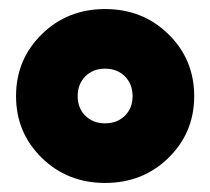

<svg xmlns="http://www.w3.org/2000/svg" viewBox="-20 -740 460 420"><path d="M348.6 -394.8Q292.5 -339.8 210 -339.8Q127.4 -339.8 71.3 -394.8Q15.1 -449.7 15.1 -529.8Q15.1 -609.9 71.3 -665Q127.4 -720.2 210 -720.2Q292.5 -720.2 348.6 -665Q404.8 -609.9 404.8 -529.8Q404.8 -449.7 348.6 -394.8ZM166.7 -573Q149.9 -556.2 149.9 -529.8Q149.9 -503.4 166.7 -486.8Q183.6 -470.2 210 -470.2Q236.3 -470.2 253.2 -486.8Q270 -503.4 270 -529.8Q270 -556.2 253.2 -573Q236.3 -589.8 210 -589.8Q183.6 -589.8 166.7 -573Z"/></svg>

Font: TASA Explorer
Style: Regular
Weight: 900
Designer: Weizhong Zhang
Foundry: Local Remote
Version: Version 1.000;Glyphs 3.1.2 (3151)